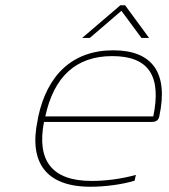

<svg xmlns="http://www.w3.org/2000/svg" viewBox="-20 -700 640 729"><path d="M585 -259C620 -422 560 -509 410 -509C255 -509 159 -415 125 -256L123 -244C89 -85 153 9 323 9C378 9 442 1 491 -14L496 -36C439 -20 378 -13 328 -13C176 -13 119 -91 147 -237H555C575 -237 582 -245 585 -259ZM152 -258C184 -407 267 -487 406 -487C548 -487 593 -408 562 -258ZM292 -556H321L441 -659L517 -556H546L455 -680H437Z"/></svg>

Font: LT Wave Mono Thin
Style: Italic
Weight: 100
Designer: Daniel Lyons
Version: Version 2.5 (Glyphs App)